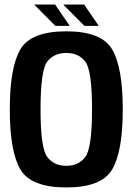

<svg xmlns="http://www.w3.org/2000/svg" viewBox="-20 -818 586 843"><path d="M271 5Q116.5 5 69.8 -73.5Q23 -152 23 -337.5Q23 -523 69.8 -601.8Q116.5 -680.5 271 -680.5Q425.5 -680.5 472.2 -601.5Q519 -522.5 519 -337.5Q519 -152 472.2 -73.5Q425.5 5 271 5ZM271 -90Q325 -90 354.5 -128.8Q384 -167.5 384 -337.5Q384 -509.5 354.5 -547.5Q325 -585.5 271 -585.5Q217 -585.5 187.5 -547.5Q158 -509.5 158 -337.5Q158 -167.5 187.5 -128.8Q217 -90 271 -90ZM350.5 -704.5 257.5 -798H349.5L413.5 -704.5ZM223 -704.5 130 -798H222L286 -704.5Z"/></svg>

Font: Anybody SemiBold
Style: Regular
Weight: 600
Designer: Tyler Finck
Foundry: Etcetera Type Company
Version: Version 1.010; ttfautohint (v1.8.3) -l 8 -r 50 -G 200 -x 14 